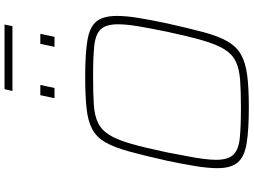

<svg xmlns="http://www.w3.org/2000/svg" viewBox="-152 -930 1091 826"><g transform="rotate(-90 393.0 -517.5)"><path d="M345 8Q246 8 188.5 -1.5Q131 -11 106.5 -40Q82 -69 82 -127Q82 -165 90.5 -219Q99 -273 114 -344Q136 -441 153.5 -505.5Q171 -570 193 -608.5Q215 -647 249.5 -665.5Q284 -684 338 -690Q392 -696 474 -696Q574 -696 631.5 -686.5Q689 -677 713 -648Q737 -619 737 -559Q737 -520 728.5 -467.5Q720 -415 705 -344Q684 -250 667 -186.5Q650 -123 627.5 -84Q605 -45 570.5 -25.5Q536 -6 481.5 1Q427 8 345 8ZM342 -26Q413 -26 461 -29.5Q509 -33 540.5 -48Q572 -63 593 -96.5Q614 -130 631.5 -190Q649 -250 669 -344Q684 -417 692.5 -468Q701 -519 701 -555Q701 -607 679 -629.5Q657 -652 608 -657Q559 -662 477 -662Q405 -662 357 -659Q309 -656 277.5 -641Q246 -626 225 -592Q204 -558 187 -498.5Q170 -439 150 -344Q141 -296 133.5 -257Q126 -218 122 -187.5Q118 -157 118 -133Q118 -81 140 -58.5Q162 -36 211 -31Q260 -26 342 -26ZM604 -828 617 -889H660L647 -828ZM383 -828 396 -889H440L427 -828ZM414 -1009 422 -1043H700L693 -1009Z"/></g></svg>

Font: Saira SemiExpanded Thin
Style: Italic
Weight: 250
Width: 6
Italic angle: -12°
Designer: Hector Gatti with collaboration of the Omnibus-Type team
Foundry: Omnibus-Type
Version: Version 1.101